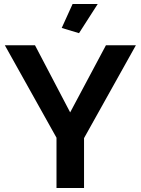

<svg xmlns="http://www.w3.org/2000/svg" viewBox="-20 -935 700 955"><path d="M373 -770 287 -796 341 -915H466ZM154 -710 329 -376 507 -710H656L398 -248V0H261V-250L4 -710Z"/></svg>

Font: Raleway-v4020
Style: Bold
Weight: 700
Designer: Matt McInerney, Pablo Impallari, Rodrigo Fuenzalida
Foundry: Matt McInerney, Pablo Impallari, Rodrigo Fuenzalida
Version: Version 4.020;PS 004.020;hotconv 1.0.88;makeotf.lib2.5.64775